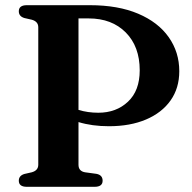

<svg xmlns="http://www.w3.org/2000/svg" viewBox="-20 -720 740 740"><path d="M671 -445.5Q671 -380.5 637.5 -333Q604 -285.5 543 -259.5Q482 -233.5 399.5 -233.5Q335 -233.5 282.5 -249.5V-85Q282.5 -60.5 307.5 -56L351.5 -50Q375.5 -45.5 375.5 -23.5Q375.5 0 344.5 0H83.5Q52.5 0 52.5 -23.5Q52.5 -43 74 -49.5L102.5 -56Q127.5 -63 127.5 -85V-615Q127.5 -637 102.5 -644L74 -650.5Q52.5 -657 52.5 -676.5Q52.5 -700 83.5 -700H326Q435.5 -700 512.5 -667.2Q589.5 -634.5 630.2 -576.8Q671 -519 671 -445.5ZM282.5 -649V-296.5Q318 -285.5 359 -285.5Q428 -285.5 473.2 -328Q518.5 -370.5 518.5 -449Q518.5 -540.5 464.8 -594.8Q411 -649 322 -649Z"/></svg>

Font: Fraunces 9pt S000 SemiBold
Style: Regular
Weight: 600
Version: Version 1.000; ttfautohint (v1.8.3)